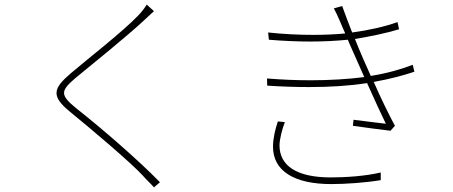

<svg xmlns="http://www.w3.org/2000/svg" viewBox="-20 -767 1952 827"><path d="M611.9 -747.2C604.8 -734 587 -712 576 -701C512.1 -633.2 354.8 -511 285.9 -452.1C209.9 -387.1 197.1 -354 282 -285.2C371.8 -212 544.7 -66.1 595.9 -9.9C609 6 631 25.2 643.1 40.1L669 18.1C578.1 -76 409.8 -221.2 308.9 -300.1C237.9 -358 240.1 -375 304 -430C380 -492.2 528.1 -612.2 596.9 -676.1C605.8 -684.3 633.2 -710.2 643.1 -719.1Z M1176.8 -244C1165.8 -210.9 1155.9 -171.9 1155.9 -134.9C1155.9 -30.9 1246.8 25.9 1407 25.9C1467 25.9 1555 19.9 1620 8.9V-24.1C1552.9 -8.2 1467.7 -2.8 1404.8 -2.8C1256.7 -2.8 1183.9 -54 1183.9 -141C1183.9 -165.8 1195 -210.2 1207 -241.1ZM1757.8 -487.9C1713.8 -470.9 1653.1 -452.1 1577.1 -440C1554 -491.8 1532.7 -539.1 1523.8 -562.1L1508.9 -599.1C1574.9 -610.1 1647.7 -625 1698.9 -641L1692.1 -671.9C1638.1 -652 1563.9 -636 1496.8 -627.1C1481.9 -664.1 1467 -705.3 1453.8 -741.1L1418 -730.8C1426.1 -715.9 1431.8 -703.8 1442.8 -679C1448.9 -663 1458.1 -643.8 1467 -622.9C1425.1 -619 1378.9 -616.8 1329.9 -616.8C1267 -616.8 1201 -620 1134.9 -627.1L1138.1 -595.9C1198.2 -590.9 1258.2 -588.1 1316.1 -588.1C1373.9 -588.1 1429 -590.9 1478 -595.9C1485.1 -581 1489.7 -566.8 1496.8 -552.9C1508.9 -524.9 1528.1 -481.9 1549 -435C1480.1 -426.1 1400.2 -421.2 1316.1 -421.2C1255 -421.2 1192.1 -424 1130 -429L1131 -398.1C1191.1 -394.2 1251.1 -392 1311.1 -392C1399.1 -392 1484 -397 1561.1 -409.1C1590.9 -342 1622.9 -273.1 1642 -234C1610.1 -237.9 1556.8 -244 1502.8 -251.1L1500 -225.1C1557.2 -217 1620 -208.8 1661.9 -203.8L1681.1 -225.1C1656.2 -271.3 1619.7 -345.2 1589.8 -414.1C1663 -427.2 1720.9 -443.2 1764.9 -458.1Z"/></svg>

Font: Karasuma Gothic
Style: Thin
Weight: 200
Designer: Rasmus Andersson / Ryoko Ishizuka
Foundry: rsms
Version: Version 1.00